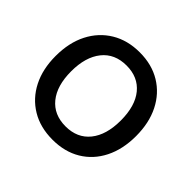

<svg xmlns="http://www.w3.org/2000/svg" viewBox="-144 -734 906 906"><g transform="rotate(45 309.0 -281.5)"><path d="M310 10Q228 10 167.5 -26.5Q107 -63 74 -128Q41 -193 41 -280Q41 -369 74.5 -434.5Q108 -500 168.5 -536.5Q229 -573 310 -573Q391 -573 451 -536.5Q511 -500 544 -434.5Q577 -369 577 -281Q577 -193 544 -127.5Q511 -62 451 -26Q391 10 310 10ZM309 -78Q387 -78 430.5 -132Q474 -186 474 -282Q474 -379 430.5 -432Q387 -485 310 -485Q231 -485 187.5 -430.5Q144 -376 144 -281Q144 -185 187.5 -131.5Q231 -78 309 -78Z"/></g></svg>

Font: BDO Grotesk
Style: Regular
Weight: 400
Designer: Deni Anggara
Foundry: Lokal Container
Version: Version 2.000